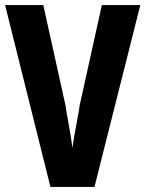

<svg xmlns="http://www.w3.org/2000/svg" viewBox="-20 -734 571 754"><path d="M531 -714 351 0H178L0 -714H150L237 -321Q239 -305 245 -273Q251 -241 256.5 -207.5Q262 -174 264 -153Q267 -174 273 -207.5Q279 -241 285 -272.5Q291 -304 293 -321L380 -714Z"/></svg>

Font: Noto Sans Gurmukhi ExtraCondensed ExtraBold
Style: Regular
Weight: 800
Width: 2
Designer: Jelle Bosma - Monotype Design Team
Foundry: Monotype Imaging Inc.
Version: Version 2.004; ttfautohint (v1.8.4.7-5d5b)